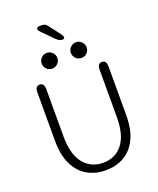

<svg xmlns="http://www.w3.org/2000/svg" viewBox="-172 -1057 963 1171"><g transform="rotate(-20 309.5 -472.0)"><path d="M310 10.5Q245.5 10.5 193 -18.2Q140.5 -47 109.5 -108.2Q78.5 -169.5 78.5 -267.5V-578Q78.5 -619 107.5 -619Q136.5 -619 136.5 -578V-271Q136.5 -156 183.8 -97Q231 -38 310 -38Q390 -38 436.2 -97Q482.5 -156 482.5 -271V-578Q482.5 -619 511.5 -619Q540.5 -619 540.5 -578V-267.5Q540.5 -169.5 510 -108.2Q479.5 -47 427.2 -18.2Q375 10.5 310 10.5ZM214 -684Q193 -684 178.2 -698.8Q163.5 -713.5 163.5 -735Q163.5 -756 178.2 -771Q193 -786 214 -786Q235 -786 250 -771Q265 -756 265 -735Q265 -713.5 250 -698.8Q235 -684 214 -684ZM404 -684Q382.5 -684 367.8 -698.8Q353 -713.5 353 -735Q353 -756 367.8 -771Q382.5 -786 404 -786Q425 -786 440 -771Q455 -756 455 -735Q455 -713.5 440 -698.8Q425 -684 404 -684ZM333.5 -828.5Q323 -828.5 312.2 -834.2Q301.5 -840 290 -851.5L221.5 -921.5Q210 -932.5 210 -941.5Q210 -948.5 215.8 -951.8Q221.5 -955 230 -955H241Q257 -955 265.2 -950Q273.5 -945 283 -932L332 -868Q347 -848 347 -839.5Q347 -834 342.5 -831.2Q338 -828.5 333.5 -828.5Z"/></g></svg>

Font: Sono Monospace Light
Style: Regular
Weight: 300
Version: Version 2.112